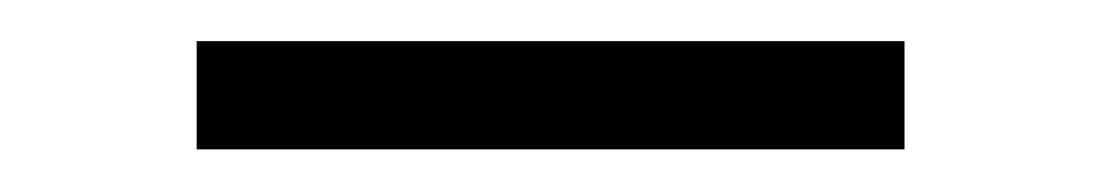

<svg xmlns="http://www.w3.org/2000/svg" viewBox="-20 -334 522 91"><path d="M408.7 -314.5V-263.2H73.2V-314.5Z"/></svg>

Font: Proza Libre
Style: Light
Weight: 300
Designer: Jasper de Waard
Foundry: Jasper de Waard
Version: Version 1.000; ttfautohint (v1.4.1.8-43bc)